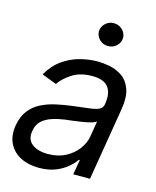

<svg xmlns="http://www.w3.org/2000/svg" viewBox="-114 -828 746 920"><g transform="rotate(15 258.5 -368.5)"><path d="M167 12.7Q115.2 12.7 76.2 -7.1Q37.1 -26.9 18.3 -64.5Q-0.5 -102.1 7.8 -155.3Q16.1 -202.1 39.3 -231.4Q62.5 -260.7 96.2 -277.3Q129.9 -293.9 168.7 -302.2Q207.5 -310.5 246.1 -315.4Q296.9 -321.8 328.4 -325.4Q359.9 -329.1 376 -337.2Q392.1 -345.2 395.5 -365.2V-368.2Q403.8 -420.4 381.6 -449.5Q359.4 -478.5 301.8 -478.5Q242.2 -478.5 202.1 -452.4Q162.1 -426.3 142.6 -396.5L69.3 -424.8Q98.1 -474.6 138.4 -502.4Q178.7 -530.3 223.1 -541.5Q267.6 -552.7 308.6 -552.7Q335 -552.7 367.9 -546.6Q400.9 -540.5 429.9 -521.2Q459 -502 473.6 -463.1Q488.3 -424.3 477.5 -359.4L418 0H335L347.7 -74.2H342.8Q331.5 -56.6 308.3 -36.4Q285.2 -16.1 250 -1.7Q214.8 12.7 167 12.7ZM191.4 -62.5Q241.2 -62.5 278.6 -82Q315.9 -101.6 338.9 -132.6Q361.8 -163.6 367.2 -197.3L379.9 -274.4Q373.5 -268.1 354.7 -262.9Q335.9 -257.8 312.3 -253.9Q288.6 -250 266.1 -247.3Q243.7 -244.6 230.5 -243.2Q197.3 -238.8 167.5 -229.2Q137.7 -219.7 117.2 -201.2Q96.7 -182.6 91.8 -150.4Q84 -106.9 112.5 -84.7Q141.1 -62.5 191.4 -62.5ZM335.9 -636.7Q312 -636.2 294.4 -653.1Q276.9 -669.9 276.4 -693.4Q276.9 -716.8 294.4 -733.4Q312 -750 335.9 -750Q360.8 -750 378.4 -733.4Q396 -716.8 396.5 -693.4Q396 -669.9 378.4 -653.1Q360.8 -636.2 335.9 -636.7Z"/></g></svg>

Font: Inter Tight
Style: Italic
Weight: 400
Italic angle: -9.39999°
Designer: Rasmus Andersson
Foundry: rsms
Version: Version 3.002